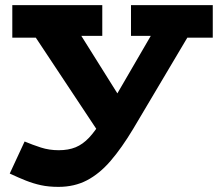

<svg xmlns="http://www.w3.org/2000/svg" viewBox="-20 -491 860 749"><path d="M208 238Q170 238 140 231.5Q110 225 81 213.5Q52 202 18 186L76 61Q107 74 139.5 84.5Q172 95 209 95Q247 95 275 83.5Q303 72 327.5 46Q352 20 377 -22L628 -454H776L500 11Q455 86 411.5 136.5Q368 187 319 212.5Q270 238 208 238ZM391 65 64 -428H249L496 -34ZM28 -344V-471H379V-351H191L184 -344ZM491 -351V-471H810V-344H665L656 -351Z"/></svg>

Font: BioRhyme SemiExpanded ExtraBold
Style: Regular
Weight: 800
Width: 6
Designer: Aoife Mooney
Foundry: Aoife Mooney Type
Version: Version 1.600;gftools[0.9.33]